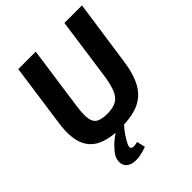

<svg xmlns="http://www.w3.org/2000/svg" viewBox="-250 -826 1183 1183"><g transform="rotate(-45 341.0 -234.5)"><path d="M675 -690 615 -272Q601 -167 566.5 -104.5Q532 -42 470.5 -14.5Q409 13 310 13Q214 13 153.5 -16Q93 -45 70 -109Q47 -173 62 -278L120 -690H272L213 -272Q204 -209 209.5 -172.5Q215 -136 239.5 -121.5Q264 -107 312 -107Q361 -107 391 -122.5Q421 -138 437.5 -176Q454 -214 464 -278L522 -690ZM279 3 343 9Q321 31 302.5 58Q284 85 270 113Q258 139 271 147Q284 155 320 145L333 200Q276 221 237.5 220.5Q199 220 178.5 204.5Q158 189 155 164Q152 139 165 112Q178 89 205 61.5Q232 34 279 3Z"/></g></svg>

Font: Exo 2
Style: Bold Italic
Weight: 700
Italic angle: -8°
Designer: Natanael Gama
Foundry: Natanael Gama
Version: Version 2.010